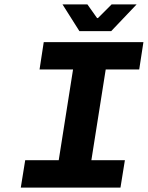

<svg xmlns="http://www.w3.org/2000/svg" viewBox="-20 -850 670 870"><path d="M339.8 -709 263.2 -830.1H376L419.9 -768.1H423.8L485.8 -830.1H599.1L483.9 -709ZM74.2 0 94.2 -124H246.1L311 -535.2H159.2L178.2 -659.2H629.9L610.8 -535.2H459L394 -124H545.9L525.9 0Z"/></svg>

Font: Office Code Pro D Bold Italic
Style: Regular
Weight: 700
Italic angle: -9°
Designer: Nathan Rutzky & Paul D. Hunt
Foundry: Adobe Systems Incorporated
Version: Version 1.004;PS 001.004;hotconv 1.0.70;makeotf.lib2.5.58329